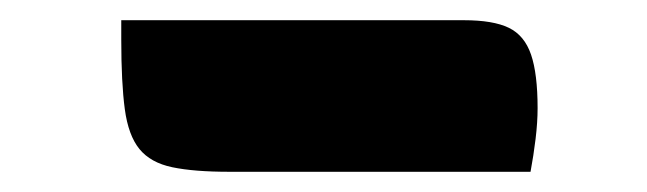

<svg xmlns="http://www.w3.org/2000/svg" viewBox="-20 -394 640 190"><path d="M100 -374H439Q468 -374 483.5 -366.5Q499 -359 505.5 -340Q512 -321 512 -287Q512 -273 510 -256.5Q508 -240 505 -224H207Q172 -224 150.5 -228.5Q129 -233 118 -246.5Q107 -260 103.5 -286Q100 -312 100 -355Q100 -360 100 -365Q100 -370 100 -374Z"/></svg>

Font: Recursive Monospace Casual ExtraBold
Style: Regular
Weight: 800
Version: Version 1.047